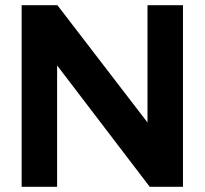

<svg xmlns="http://www.w3.org/2000/svg" viewBox="-20 -720 789 740"><path d="M63.4 0V-700H201.2L548.5 -247.9V-700H685.2V0H557.1L200.1 -467.8V0Z"/></svg>

Font: Red Hat Display VF
Style: Regular
Weight: 300
Designer: Pentagram, MCKL
Foundry: Pentagram, MCKL
Version: Version 1.023